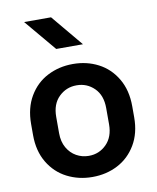

<svg xmlns="http://www.w3.org/2000/svg" viewBox="-91 -900 796 976"><g transform="rotate(-10 307.0 -412.0)"><path d="M101 -830H240L376 -667H238ZM46 -256V-313Q46 -396 81.5 -456Q117 -516 176.5 -546.5Q236 -577 307 -577H308Q379 -577 438 -546.5Q497 -516 532.5 -456Q568 -396 568 -313V-256Q568 -174 532.5 -114.5Q497 -55 438 -24.5Q379 6 308 6H307Q236 6 176.5 -24.5Q117 -55 81.5 -114.5Q46 -174 46 -256ZM436 -243V-327Q436 -393 398.5 -430Q361 -467 308 -467H307Q254 -467 216 -430Q178 -393 178 -327V-243Q178 -199 196 -167.5Q214 -136 243.5 -119.5Q273 -103 307 -103H308Q361 -103 398.5 -140.5Q436 -178 436 -243Z"/></g></svg>

Font: 카카오 큰글씨 ExtraBold
Style: Regular
Weight: 800
Designer: Park Young-rak; Lee Sang-min; Kim Jung-jin; Min Bon; Park Min-gyu;
Foundry: Kakao Corporation
Version: Version 2.003